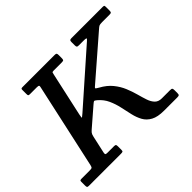

<svg xmlns="http://www.w3.org/2000/svg" viewBox="-202 -992 1233 1233"><g transform="rotate(-45 415.0 -375.0)"><path d="M-41.5 -19.5Q-41.5 -8.5 -39 -4.2Q-36.5 0 -25 0H265Q277 0 281.5 -2.2Q286 -4.5 286 -16V-46.5Q286 -58.5 283.2 -62.2Q280.5 -66 269 -66H211Q196.5 -66 193.5 -69Q190.5 -72 192.5 -83.5L219 -203Q223 -221 228.8 -228.2Q234.5 -235.5 245.5 -245L364 -347.5Q376.5 -358.5 382 -361Q387.5 -363.5 401 -351.5Q434.5 -323 451.2 -285.8Q468 -248.5 476.5 -209Q485 -169.5 493.5 -132.2Q502 -95 518.5 -65.2Q535 -35.5 567.5 -17.8Q600 0 657.5 0H777Q789.5 0 793.8 -3.2Q798 -6.5 798 -20V-44Q798 -58.5 794.5 -62.2Q791 -66 776.5 -66H703Q673 -66 656 -83.5Q639 -101 629.2 -130Q619.5 -159 609.8 -195Q600 -231 584.5 -268.5Q569 -306 541.2 -340.2Q513.5 -374.5 466.5 -400Q446.5 -411 446.5 -415Q446.5 -419 464 -433L734 -667Q744 -676 751.2 -679.8Q758.5 -683.5 779 -683.5H846.5Q858.5 -683.5 861.5 -687.8Q864.5 -692 864.5 -703V-732Q864.5 -742.5 862.8 -746.2Q861 -750 850 -750H566.5Q556 -750 552.2 -746.5Q548.5 -743 548.5 -732V-703Q548.5 -691.5 551.8 -687.5Q555 -683.5 567.5 -683.5H610.5Q627 -683.5 631.5 -681.5Q636 -679.5 632.8 -675.5Q629.5 -671.5 622.5 -665.5L275 -359Q257.5 -343.5 253.5 -341.5Q249.5 -339.5 255.5 -368L321 -665.5Q323 -675 324.5 -679.2Q326 -683.5 338 -683.5H412.5Q425.5 -683.5 428.5 -687.8Q431.5 -692 431.5 -705.5V-731Q431.5 -743.5 427.8 -746.8Q424 -750 412.5 -750H122.5Q115 -750 111.5 -748.2Q108 -746.5 108 -738.5V-701.5Q108 -691 110.2 -687.5Q112.5 -684 123 -684H185.5Q200 -684 203 -680.2Q206 -676.5 203 -665.5L76 -87Q72.5 -72.5 68.5 -69.2Q64.5 -66 47.5 -66H-23.5Q-33.5 -66 -37.5 -64Q-41.5 -62 -41.5 -52Z"/></g></svg>

Font: Besley Medium
Style: Italic
Weight: 500
Italic angle: -13°
Designer: Owen Earl
Foundry: indestructible type*
Version: Version 2.001